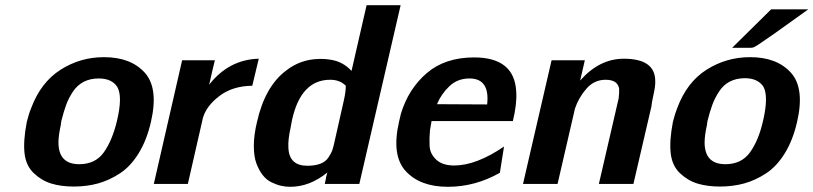

<svg xmlns="http://www.w3.org/2000/svg" viewBox="-20 -708 3131 739"><path d="M83 -238Q91 -271 100 -292Q137 -391 213 -439.5Q289 -488 380 -488Q483 -488 537 -428.5Q591 -369 561 -239Q545 -169 514 -118.5Q483 -68 442 -41Q401 -14 357.5 -2Q314 10 264 10Q215 10 177.5 -1.5Q140 -13 110 -41.5Q80 -70 74.5 -117.5Q69 -165 83 -238ZM216 -242Q216 -240 215 -235Q214 -230 214 -227Q205 -186 205 -160Q205 -76 285 -76Q347 -76 379.5 -121.5Q412 -167 430 -242Q453 -338 431 -374Q410 -406 360 -406Q327 -406 302 -393Q277 -380 260.5 -355Q244 -330 234.5 -304Q225 -278 216 -242Z M572 0 681 -476H807L795 -426Q795 -423 794 -421L785 -382Q861 -479 976 -482L951 -378Q875 -377 824.5 -338.5Q774 -300 761 -254L703 0Z M969 -238Q1000 -376 1082 -437Q1136 -479 1205 -481Q1231 -482 1253 -478Q1300 -471 1333 -435L1391 -688H1522L1363 0H1230L1235 -23V-26L1240 -44Q1172 11 1097 11Q1079 11 1061.5 7Q1044 3 1024.5 -6.5Q1005 -16 990.5 -35Q976 -54 966.5 -80Q957 -106 957 -147Q957 -188 969 -238ZM1104 -246Q1103 -242 1101.5 -233Q1100 -224 1099 -219Q1088 -171 1090 -139Q1093 -70 1163 -70Q1193 -70 1213.5 -78Q1234 -86 1244.5 -102.5Q1255 -119 1258 -127Q1261 -135 1265 -151Q1278 -208 1304 -324Q1311 -356 1311 -378Q1288 -401 1251 -401Q1138 -401 1104 -246Z M1516 -240Q1521 -262 1523 -270Q1552 -366 1622.5 -426.5Q1693 -487 1805 -487Q1961 -487 1967 -354Q1970 -308 1954 -242H1641Q1641 -240 1638.5 -227Q1636 -214 1635 -207Q1632 -176 1633.5 -146Q1635 -116 1659 -93.5Q1683 -71 1728 -71Q1813 -71 1920 -144L1904 -43Q1809 11 1704 11Q1597 11 1541.5 -49.5Q1486 -110 1516 -240ZM1662 -307 1855 -306Q1866 -406 1787 -406Q1741 -406 1709.5 -376Q1678 -346 1662 -307Z M1993 0 2103 -476H2231L2213 -398Q2287 -482 2381 -482Q2502 -482 2502 -396Q2503 -378 2495.5 -344.5Q2488 -311 2487 -297L2418 0H2285L2359 -320Q2359 -322 2360 -324Q2361 -326 2361 -328Q2364 -352 2363 -367Q2357 -401 2311 -401Q2267 -401 2237 -366.5Q2207 -332 2193 -290L2126 0Z M2798 -524 2948 -672H3091Q2977 -590 2961 -579L2900 -537Q2894 -533 2889.5 -530.5Q2885 -528 2882 -526.5Q2879 -525 2875 -524.5Q2871 -524 2869.5 -524Q2868 -524 2862.5 -524Q2857 -524 2854 -524ZM2570 -239Q2578 -271 2587 -293Q2624 -392 2700 -440Q2776 -488 2867 -488Q2970 -488 3024 -428.5Q3078 -369 3048 -239Q3032 -169 3001 -118.5Q2970 -68 2929 -41Q2888 -14 2844.5 -2Q2801 10 2751 10Q2702 10 2664.5 -1.5Q2627 -13 2597 -41.5Q2567 -70 2561.5 -118Q2556 -166 2570 -239ZM2703 -242Q2703 -240 2702 -235Q2701 -230 2701 -227Q2692 -186 2692 -160Q2692 -76 2772 -76Q2834 -76 2867 -122Q2900 -168 2917 -243Q2939 -338 2918 -375Q2896 -407 2847 -407Q2814 -407 2789 -394Q2764 -381 2747.5 -355.5Q2731 -330 2721.5 -304Q2712 -278 2703 -242Z"/></svg>

Font: Coval
Style: ExtraBold Italic
Weight: 800
Foundry: Context Ltd
Version: Version 001.000